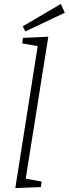

<svg xmlns="http://www.w3.org/2000/svg" viewBox="-20 -955 350 978"><path d="M97 -762 226 -768 111 -45 192 -30 188 -2 58 3 172 -720 93 -734ZM310 -890 109 -795 96 -821 290 -935Z"/></svg>

Font: Bitter Pro Light
Style: Italic
Weight: 300
Italic angle: -9°
Designer: Sol Matas, and Bitter project Authors
Foundry: Sol Matas
Version: Version 1.010